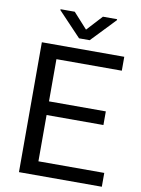

<svg xmlns="http://www.w3.org/2000/svg" viewBox="-97 -970 762 1035"><g transform="rotate(10 283.5 -452.0)"><path d="M534.2 -75.7H173.8V-329.1H484.9V-403.8H173.8V-634.8H531.7V-710.9H80.6V0H534.2ZM226.6 -903.8H148.9V-898.9L274.4 -766.6H332.5L458.5 -898.4V-903.8H380.9L303.2 -819.3Z"/></g></svg>

Font: Bert Sans
Style: Regular
Weight: 400
Designer: Christian Robertson (Google), Cristiano Sobral
Foundry: Google, Cristiano Sobral
Version: Version 3.101